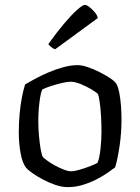

<svg xmlns="http://www.w3.org/2000/svg" viewBox="-20 -767 574 787"><path d="M258 0Q233 0 206 -9.5Q179 -19 154.5 -32Q130 -45 112 -58Q94 -71 87 -79Q72 -98 64.5 -138.5Q57 -179 57 -223Q57 -264 60.5 -301Q64 -338 70 -369Q76 -400 83 -421Q98 -430 123 -443.5Q148 -457 178 -470Q208 -483 239.5 -491.5Q271 -500 298 -500Q316 -500 339.5 -492Q363 -484 387 -472Q411 -460 430 -447.5Q449 -435 456 -425Q464 -412 469 -386.5Q474 -361 476 -332Q478 -303 478 -278Q478 -221 470 -167.5Q462 -114 452 -81Q439 -71 418.5 -57Q398 -43 372 -30Q346 -17 317 -8.5Q288 0 258 0ZM272 -65Q286 -65 309 -72Q332 -79 352.5 -87Q373 -95 380 -100Q388 -120 392 -157Q396 -194 396 -229Q396 -261 394 -293Q392 -325 388.5 -349.5Q385 -374 381 -382Q376 -388 356 -400Q336 -412 312 -422Q288 -432 269 -432Q256 -432 232.5 -426.5Q209 -421 186.5 -413.5Q164 -406 153 -400Q148 -389 144.5 -367.5Q141 -346 139 -321.5Q137 -297 137 -274Q137 -239 140 -207.5Q143 -176 147 -153.5Q151 -131 156 -123Q161 -118 174.5 -108Q188 -98 205.5 -88.5Q223 -79 241 -72Q259 -65 272 -65ZM206 -565Q197 -568 189.5 -574.5Q182 -581 178 -586Q212 -634 242.5 -670Q273 -706 296 -726.5Q319 -747 328 -747Q335 -747 346 -738.5Q357 -730 367.5 -718Q378 -706 381 -693Z"/></svg>

Font: Texturina 12pt Light
Style: Regular
Weight: 300
Designer: Guillermo Torres Carreño
Foundry: Omnibus-Type
Version: Version 1.002